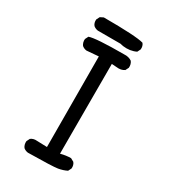

<svg xmlns="http://www.w3.org/2000/svg" viewBox="-198 -914 897 1013"><g transform="rotate(30 250.0 -407.0)"><path d="M138.7 2Q123 0 111.3 -9.8Q99.6 -25.4 101.6 -46.9L111.3 -66.4Q127 -78.1 148.4 -76.2L210.9 -74.2L209 -625L136.7 -619.1Q121.1 -621.1 109.4 -630.9Q97.7 -646.5 99.6 -668L109.4 -687.5Q146.5 -701.2 319.3 -701.2Q346.7 -703.1 366.2 -689.5Q377.9 -673.8 376 -652.3L366.2 -632.8Q346.7 -619.1 317.4 -623L288.1 -625V-78.1Q321.3 -86.9 350.6 -86.9L370.1 -76.2Q381.8 -62.5 379.9 -41L370.1 -21.5Q346.7 -9.8 318.4 -4.9Q290 0 138.7 2ZM292 -736.3 274.4 -740.2H136.7Q121.1 -742.2 109.4 -752Q97.7 -765.6 99.6 -787.1L109.4 -806.6L128.9 -816.4Q327.1 -816.4 372.1 -802.7Q383.8 -789.1 381.8 -767.6L372.1 -748Q336.9 -730.5 292 -736.3Z"/></g></svg>

Font: NaikaiFont
Style: Regular
Weight: 400
Version: Version 1.67